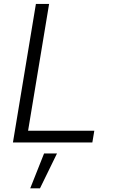

<svg xmlns="http://www.w3.org/2000/svg" viewBox="-20 -748 598 1008"><path d="M47.9 0 168.5 -727.5H237.8L127.4 -61.5H475.1L464.8 0ZM138.7 240.7 211.4 57.6H279.3L189.9 240.7Z"/></svg>

Font: Inter 17pt Light
Style: Italic
Weight: 300
Italic angle: -9.3988°
Version: Version 4.001;git-66647c0bb